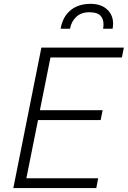

<svg xmlns="http://www.w3.org/2000/svg" viewBox="-20 -952 647 972"><path d="M467.5 0H47.5L189.5 -711H607L597 -661H235.5L182 -394H499.5L489.5 -344H172.5L113.5 -49.5H477ZM438.5 -932.5Q497.5 -932.5 528.5 -898Q552.5 -871.5 552.5 -832Q552.5 -820 550 -806.5H502Q504 -818 504 -828.5Q504 -852.5 492.5 -868Q476.5 -890 432 -890Q391 -890 366 -866.5Q341 -843 334.5 -806.5H287Q297 -866.5 336.5 -899.5Q376 -932.5 438.5 -932.5Z"/></svg>

Font: Roberto Sans Light
Style: Italic
Weight: 300
Italic angle: -11°
Designer: Google
Version: Version 1.00;June 11, 2020;FontCreator 12.0.0.2522 64-bit; t